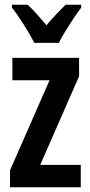

<svg xmlns="http://www.w3.org/2000/svg" viewBox="-20 -786 379 806"><path d="M319 0H22V-71L188 -449H32V-543H312V-466L149 -94H319ZM124 -606Q114 -626 98 -653Q82 -680 64 -707Q46 -734 30 -754V-766H96Q114 -750 134 -727.5Q154 -705 175 -680Q199 -708 216.5 -726.5Q234 -745 255 -766H321V-754Q306 -735 288.5 -708.5Q271 -682 254.5 -655Q238 -628 227 -606Z"/></svg>

Font: Noto Sans Thai Looped ExtraCondensed SemiBold
Style: Regular
Weight: 600
Width: 2
Designer: Sasikarn Vongin, Ben Mitchell
Foundry: The Fontpad Ltd
Version: Version 1.001; ttfautohint (v1.8.4.7-5d5b)